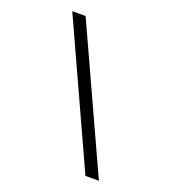

<svg xmlns="http://www.w3.org/2000/svg" viewBox="-126 -770 769 864"><g transform="rotate(20 259.0 -338.0)"><path d="M136.1 -676.2H72.2L381.4 0H445.9Z"/></g></svg>

Font: Estedad VF
Style: Regular
Weight: 100
Designer: Amin Abedi
Version: Version 7.3